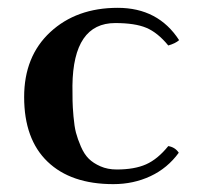

<svg xmlns="http://www.w3.org/2000/svg" viewBox="-20 -463 510 493"><path d="M275.9 -403.8Q168 -403.8 166 -243.2Q166 -218.8 166.3 -204.1Q166.5 -189.5 168.7 -164.1Q170.9 -138.7 175 -122.6Q179.2 -106.4 187.7 -86.7Q196.3 -66.9 208 -55.4Q219.7 -43.9 238 -35.9Q256.3 -27.8 279.8 -27.8Q325.2 -27.8 355 -41Q384.8 -54.2 412.1 -87.9Q429.7 -85 439 -70.8Q410.2 -31.2 366.5 -10.7Q322.8 9.8 271 9.8Q162.1 9.8 102.1 -47.9Q42 -105.5 42 -213.9Q42 -318.4 109.1 -380.6Q176.3 -442.9 282.2 -442.9Q386.2 -442.9 439.9 -359.9Q430.7 -351.6 412.1 -346.2Q384.8 -379.4 355.7 -391.6Q326.7 -403.8 275.9 -403.8Z"/></svg>

Font: Common Serif SemiBold
Style: Regular
Weight: 600
Designer: Philipp H. Poll, Khaled Hosny
Foundry: Stefan Peev, Context Ltd.
Version: Version 1.026